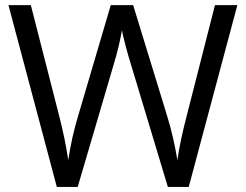

<svg xmlns="http://www.w3.org/2000/svg" viewBox="-20 -734 966 754"><path d="M721.2 0H639.2L495.1 -478Q484.9 -509.8 472.2 -558.1Q459.5 -606.4 459 -616.2Q448.2 -551.8 424.8 -475.1L285.2 0H203.1L13.2 -713.9H101.1L213.9 -272.9Q237.3 -180.2 248 -105Q261.2 -194.3 287.1 -279.8L415 -713.9H502.9L637.2 -275.9Q660.6 -200.2 676.8 -105Q686 -174.3 711.9 -273.9L824.2 -713.9H912.1Z"/></svg>

Font: Open Sans Y to K
Style: Regular
Weight: 400
Version: Version 1.10